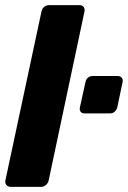

<svg xmlns="http://www.w3.org/2000/svg" viewBox="-20 -730 500 750"><path d="M22 0Q11 0 5 -7.5Q-1 -15 1 -25L142 -685Q144 -696 152.5 -703Q161 -710 172 -710H290Q301 -710 306.5 -703Q312 -696 310 -685L170 -25Q168 -15 159.5 -7.5Q151 0 140 0ZM310 -287Q300 -287 295 -293.5Q290 -300 292 -310L314 -410Q316 -420 323.5 -426.5Q331 -433 341 -433H441Q450 -433 455.5 -426.5Q461 -420 459 -410L438 -310Q435 -300 427.5 -293.5Q420 -287 410 -287Z"/></svg>

Font: Rubik
Style: Bold Italic
Weight: 700
Italic angle: -12°
Designer: Hubert and Fischer
Foundry: Hubert and Fischer
Version: Version 2.300;gftools[0.9.30]